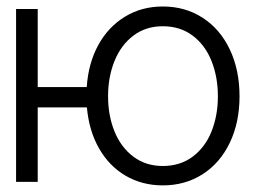

<svg xmlns="http://www.w3.org/2000/svg" viewBox="-20 -558 810 589"><path d="M95.7 -291H246.1Q251 -364.3 281.7 -420.2Q312.5 -476.1 363.8 -507.1Q415 -538.1 479.5 -538.1Q548.3 -538.1 601.8 -503.4Q655.3 -468.8 685.1 -406Q714.8 -343.3 714.8 -262.7Q714.8 -182.6 685.1 -120.4Q655.3 -58.1 601.8 -23.7Q548.3 10.7 479.5 10.7Q416 10.7 365.2 -19Q314.5 -48.8 283.7 -103Q252.9 -157.2 246.6 -228.5H95.7V0H29.3V-530.3H95.7ZM648.4 -262.7Q648.4 -321.8 628.9 -370.8Q609.4 -419.9 571 -448.7Q532.7 -477.5 479.5 -477.5Q427.2 -477.5 389.2 -448.7Q351.1 -419.9 331.3 -370.8Q311.5 -321.8 311.5 -262.7Q311.5 -203.6 331.3 -154.8Q351.1 -106 389.2 -77.4Q427.2 -48.8 479.5 -48.8Q532.7 -48.8 571 -77.4Q609.4 -106 628.9 -154.8Q648.4 -203.6 648.4 -262.7Z"/></svg>

Font: Pretendard JP Light
Style: Regular
Weight: 300
Designer: Base glyphs from Inter by Rasmus Andersson; Hangeul glyphs from Noto Sans CJK(Source Han Sans) by Jang Soo-young and Kan
Foundry: Kil Hyung-jin
Version: Version 1.309